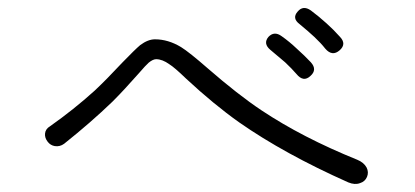

<svg xmlns="http://www.w3.org/2000/svg" viewBox="-20 -659 1040 481"><path d="M105.5 -342.8Q93.8 -335.9 92.8 -324.2Q91.8 -313.5 99.6 -303.7Q106.4 -294.9 117.2 -293Q129.9 -291 140.6 -298.8Q208 -352.5 261.7 -404.3Q291 -433.6 327.1 -474.6Q345.7 -496.1 352.5 -502Q363.3 -510.7 371.1 -510.7Q386.7 -510.7 404.3 -498Q417 -490.2 446.3 -461.9Q515.6 -397.5 579.1 -352.5Q692.4 -273.4 852.5 -202.1Q869.1 -195.3 881.8 -200.2Q894.5 -204.1 899.4 -215.8Q904.3 -227.5 898.4 -239.3Q891.6 -252 875 -258.8Q737.3 -314.5 634.8 -382.8Q576.2 -421.9 501 -487.3Q454.1 -528.3 433.6 -541Q401.4 -560.5 368.2 -560.5Q350.6 -560.5 331.1 -545.9Q318.4 -535.2 287.1 -502.9Q246.1 -459 216.8 -431.6Q165 -384.8 105.5 -342.8ZM685.5 -568.4Q667 -582 652.3 -566.4Q638.7 -549.8 657.2 -534.2Q680.7 -514.6 694.3 -502.9Q710.9 -487.3 722.7 -473.6Q740.2 -452.1 757.8 -468.8Q775.4 -484.4 758.8 -502.9Q743.2 -519.5 724.6 -536.1Q705.1 -554.7 685.5 -568.4ZM758.8 -632.8Q739.3 -646.5 725.6 -629.9Q710.9 -613.3 730.5 -598.6Q752.9 -580.1 767.6 -566.4Q784.2 -550.8 794.9 -537.1Q812.5 -516.6 831.1 -533.2Q848.6 -548.8 832 -566.4Q815.4 -585 797.9 -600.6Q777.3 -619.1 758.8 -632.8Z"/></svg>

Font: Gulim
Style: Regular
Weight: 400
Version: Version 2.21